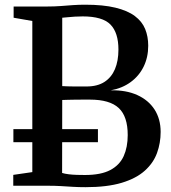

<svg xmlns="http://www.w3.org/2000/svg" viewBox="-20 -770 710 796"><path d="M114 -56.5V-683L36.5 -696.5V-743H175.5Q206 -743 232 -745Q258 -747 282.5 -748.8Q307 -750.5 333 -750.5Q408 -750.5 458.5 -738.2Q509 -726 539 -703.5Q569 -681 581.8 -649.8Q594.5 -618.5 594.5 -580.5Q594.5 -532.5 575.5 -493.8Q556.5 -455 521.5 -429.5Q486.5 -404 439 -395.5Q502.5 -397 549 -376Q595.5 -355 620.8 -315.8Q646 -276.5 646 -223Q646 -177 631 -135.8Q616 -94.5 580.5 -62.5Q545 -30.5 484.8 -12.2Q424.5 6 334.5 6Q305.5 6 281.5 4.5Q257.5 3 232.5 1.5Q207.5 0 174 0H35V-45ZM238 -413Q247.5 -412.5 260.8 -412Q274 -411.5 288.5 -411.5Q303 -411.5 316.2 -411.5Q329.5 -411.5 339 -411.5Q383.5 -411.5 412.8 -430.2Q442 -449 456.5 -483.2Q471 -517.5 471 -564.5Q471 -634.5 438 -668.2Q405 -702 323 -702Q306.5 -702 290 -701Q273.5 -700 260 -698.5Q246.5 -697 238 -696.5ZM237.5 -53Q248.5 -49.5 264.8 -47.5Q281 -45.5 299 -45Q317 -44.5 332.5 -44.5Q398.5 -44.5 437.2 -65Q476 -85.5 492.8 -122.8Q509.5 -160 509.5 -210Q509.5 -287.5 472.2 -322.2Q435 -357 353 -357Q340.5 -357 324.8 -357Q309 -357 292.2 -356.8Q275.5 -356.5 261.2 -356.2Q247 -356 238 -355.5ZM386 -234.5V-180.5H35.5V-234.5Z"/></svg>

Font: Merriweather 48pt SemiBold
Style: Regular
Weight: 600
Version: Version 2.100